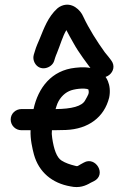

<svg xmlns="http://www.w3.org/2000/svg" viewBox="-20 -748 522 808"><path d="M207.9 -491.6 211.9 -504.6C214.4 -512.7 216.7 -517.7 219.1 -523.4C233.3 -557.5 243.1 -594.8 259.3 -621.3C268.1 -603.9 279.9 -583 289.2 -566.8C311.3 -526.2 346.7 -480.4 371 -448C371.3 -447.6 371.8 -447 372.2 -446.5L379 -438.8C415.8 -394.6 483 -449 447.4 -494.8C439.7 -505.1 434.8 -511.5 420.8 -528.3C389.1 -572.3 353.8 -627.5 330 -678.9C319.3 -704.5 283.1 -742.4 238 -723C232.2 -720.5 226.1 -716.9 221.2 -712.5C181.8 -676.7 165.1 -628.9 146.9 -584.5C140.1 -568 132.8 -553.9 126 -530.1L122 -517.1C118.6 -505.1 120.9 -493.2 125.9 -483.7C146.8 -444.6 198.3 -460.5 207.9 -491.6ZM213.9 -289C214.9 -292.3 216.2 -296.6 217.8 -301.5C226.6 -330.6 247.5 -354 270.7 -364.4C289.5 -373.8 335.2 -379 351.7 -371.9C356.8 -354.8 350.8 -348.6 338.8 -326.6C325.7 -300.4 280.7 -289.5 213.9 -289ZM70 -200H108.7C106.8 -162.6 116.5 -121.9 122.9 -97.5C143.6 -23.5 199.5 23.2 277.1 36.5C313.6 44.4 339.7 34.2 362 20.9L375.2 14.4C430.3 -13.2 382.2 -92.1 332.9 -63.9L319.8 -56.8C304.4 -47.9 307.4 -47.4 296.1 -50.3C274.7 -55.6 256.3 -61.6 239.2 -72.2C218.4 -85 206.6 -120.2 199.7 -166.8C197.4 -181.3 197.5 -188.4 198.5 -200H208C224.3 -200 240.7 -200.3 257 -201C351.9 -204.8 418.6 -254.3 439.4 -337.3C445 -363.8 441.6 -388.4 434.1 -406.5C412.7 -458.6 355.3 -470.3 297.1 -462.8C196.4 -452.3 140.6 -378.4 121.2 -289H70C47 -289 25 -271 25 -245C25 -220.2 45.2 -200 70 -200Z"/></svg>

Font: Just Breathe
Style: Bd
Weight: 400
Foundry: Cannot Into Space Fonts
Version: Version 0.72